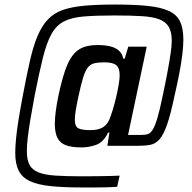

<svg xmlns="http://www.w3.org/2000/svg" viewBox="-20 -716 846 844"><path d="M340 108Q257 108 201 102Q145 96 111 80Q77 64 62 34Q47 4 47 -44Q47 -71 50.5 -107Q54 -143 61.5 -189.5Q69 -236 80 -294Q97 -385 112 -450.5Q127 -516 146 -560Q165 -604 191.5 -631.5Q218 -659 257 -672.5Q296 -686 352 -691Q408 -696 486 -696Q572 -696 629.5 -690Q687 -684 722 -668Q757 -652 771.5 -621.5Q786 -591 786 -542Q786 -513 781.5 -476.5Q777 -440 768.5 -395Q760 -350 747 -294Q730 -213 714.5 -168.5Q699 -124 681.5 -104Q664 -84 641 -79.5Q618 -75 585 -75H452L461 -133H455Q435 -91 403 -79.5Q371 -68 338 -68Q297 -68 271 -77Q245 -86 233 -109Q221 -132 221 -172Q221 -195 225 -226Q229 -257 237 -296Q251 -361 265.5 -404Q280 -447 299 -472Q318 -497 344.5 -507.5Q371 -518 409 -518Q440 -518 463.5 -512.5Q487 -507 502 -494Q517 -481 522 -458H528L544 -511H625L543 -123H603Q619 -123 630 -126.5Q641 -130 651 -145.5Q661 -161 671.5 -196Q682 -231 695 -294Q708 -355 716.5 -401Q725 -447 730 -481Q735 -515 735 -537Q735 -575 722 -597.5Q709 -620 680.5 -631Q652 -642 603.5 -645Q555 -648 483 -648Q401 -648 347.5 -643.5Q294 -639 260.5 -621.5Q227 -604 206 -566Q185 -528 168.5 -462Q152 -396 132 -294Q121 -236 113.5 -190.5Q106 -145 102 -111Q98 -77 98 -52Q98 -13 110 9Q122 31 150 42Q178 53 225 56Q272 59 342 59Q377 59 409.5 58.5Q442 58 467.5 57.5Q493 57 506 56L495 105Q484 106 471.5 106.5Q459 107 442.5 107.5Q426 108 401.5 108Q377 108 340 108ZM377 -144Q410 -144 430 -155Q450 -166 461 -191Q467 -206 475 -231.5Q483 -257 490 -286.5Q497 -316 501.5 -342.5Q506 -369 506 -385Q506 -417 491 -429.5Q476 -442 439 -442Q411 -442 393.5 -437.5Q376 -433 365 -418Q354 -403 345 -373.5Q336 -344 325 -293Q317 -256 313 -231Q309 -206 309 -189Q309 -160 324.5 -152Q340 -144 377 -144Z"/></svg>

Font: Saira SemiCondensed Medium
Style: Italic
Weight: 500
Width: 4
Italic angle: -12°
Designer: Hector Gatti with collaboration of the Omnibus-Type team
Foundry: Omnibus-Type
Version: Version 1.101